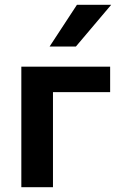

<svg xmlns="http://www.w3.org/2000/svg" viewBox="-20 -781 506 801"><path d="M69 0V-503H439.5V-396.6H99.3L201 -477V0ZM443.9 -761 296.7 -587H187L301 -761Z"/></svg>

Font: Wix Madefor Display
Style: Regular
Weight: 400
Designer: Dalton Maag Ltd
Foundry: Dalton Maag Ltd
Version: Version 3.100